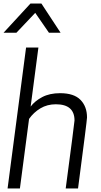

<svg xmlns="http://www.w3.org/2000/svg" viewBox="-27 -1070 575 1090"><path d="M416 0H346Q394 -361 396 -386Q396 -478 290 -478Q241 -478 202.5 -455Q164 -432 138 -395L86 0H16L121 -800H191L147 -465Q171 -497 213 -519Q255 -541 314 -541Q393 -541 430 -503Q467 -465 467 -403Q467 -388 416 0ZM317 -884ZM317 -884H251L173 -997L66 -884H-7L146 -1050H208Z"/></svg>

Font: Tanohe Sans
Style: Italic
Weight: 400
Designer: Village Type and Design LLC & Cristiano Sobral
Foundry: Cooper Hewitt Smithsonian Design Museum
Version: Version 1.00;September 29, 2021;FontCreator 13.0.0.2655 64-b